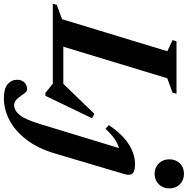

<svg xmlns="http://www.w3.org/2000/svg" viewBox="-37 -742 1016 1040"><g transform="rotate(90 471.0 -222.0)"><path d="M375 -620 204 -57H405L567.5 -225L591.5 -212.5L470 40H454L404.5 0H-29L-22.5 -21.5L55 -50L228.5 -620.5L168 -648.5L174.5 -670H459L452.5 -648.5ZM814 -631Q814 -666.5 836.2 -688.5Q858.5 -710.5 892.5 -710.5Q926.5 -710.5 949 -688.5Q971.5 -666.5 971.5 -631Q971.5 -596.5 949 -574Q926.5 -551.5 892.5 -551.5Q858.5 -551.5 836.2 -574Q814 -596.5 814 -631ZM782.5 -12Q755 80.5 707.8 142.2Q660.5 204 602.2 234.5Q544 265 483.5 265Q431 265 407 244.5Q383 224 383 192.5Q383 169 397.5 154Q412 139 436.5 139Q442.5 139 450 146.2Q457.5 153.5 470.5 173Q484 193 496.2 201.2Q508.5 209.5 519.5 209.5Q549.5 209.5 574 179.2Q598.5 149 623.5 67L753 -358Q727 -351.5 701.8 -333.5Q676.5 -315.5 648.5 -285.5L628.5 -303.5Q680 -379 733.5 -412.2Q787 -445.5 840 -445.5Q878 -445.5 890.5 -432.2Q903 -419 894.5 -389.5Z"/></g></svg>

Font: Newsreader 16pt
Style: Bold Italic
Weight: 700
Italic angle: -17°
Designer: Hugues Gentile
Foundry: Production Type
Version: Version 1.003; ttfautohint (v1.8.3)